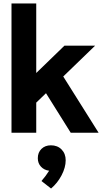

<svg xmlns="http://www.w3.org/2000/svg" viewBox="-20 -762 588 1102"><path d="M386 0 244 -227 188 -173V0H46V-742H188V-343L350 -500H526L343 -323L546 0ZM357 158Q357 199 333.5 244Q310 289 273 320L218 277Q244 247 262 218Q233 214 215 194.5Q197 175 197 146Q197 113 218 92.5Q239 72 272 72Q310 72 333.5 96Q357 120 357 158Z"/></svg>

Font: Sarabun ExtraBold
Style: Regular
Weight: 800
Version: Version 1.000; ttfautohint (v1.6)